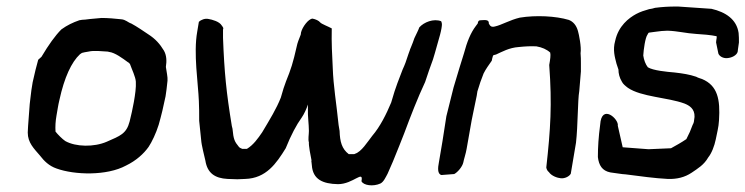

<svg xmlns="http://www.w3.org/2000/svg" viewBox="-20 -541 2283 588"><path d="M80 -289C77 -273 75 -257 73 -239L71 -222L66 -155C66 -148 65 -142 65 -135C65 -104 84 -86 102 -65C115 -48 130 -33 153 -25C208 -5 307 -2 366 -34C397 -49 420 -70 435 -91C445 -106 458 -133 466 -159C474 -187 481 -216 487 -246C489 -258 491 -274 493 -294C494 -305 490 -321 488 -336C491 -355 490 -372 482 -386C470 -406 456 -422 434 -436C422 -444 399 -460 382 -469C372 -472 365 -481 351 -482C333 -484 310 -486 291 -486C274 -484 263 -484 241 -481C235 -481 228 -480 223 -479C203 -472 186 -464 168 -451C149 -432 129 -404 107 -367L97 -358C92 -340 86 -317 80 -289ZM153 -187C156 -203 158 -219 162 -235C177 -304 199 -351 225 -375C227 -376 229 -378 231 -379C235 -380 243 -382 251 -383C268 -387 291 -384 310 -383C312 -383 312 -382 314 -382C332 -380 356 -362 371 -351C375 -349 376 -347 378 -345C384 -328 395 -306 396 -291C397 -273 394 -252 390 -229C386 -208 382 -188 377 -169C367 -131 348 -125 307 -107C268 -90 212 -91 180 -109C171 -115 157 -129 150 -138C149 -154 150 -170 153 -187Z M589 -474 584 -444C572 -378 587 -285 589 -232C590 -213 590 -192 590 -171C592 -152 594 -131 596 -113C597 -96 606 -63 609 -49C615 -11 638 5 677 7C687 7 697 8 707 8C715 8 723 7 731 7C795 5 826 -40 855 -87C871 -127 888 -159 904 -181C911 -191 919 -208 923 -221V-207C922 -187 926 -160 926 -140C926 -129 923 -114 926 -105C925 -96 931 -64 934 -50C933 -47 934 -45 934 -44L935 -35C938 9 969 22 1015 23C1062 23 1094 -22 1087 14C1093 27 1123 31 1145 21C1155 16 1161 2 1167 -9C1177 -31 1189 -59 1203 -95L1218 -133C1237 -184 1259 -241 1282 -290C1290 -314 1298 -338 1306 -359L1312 -379L1321 -411C1326 -428 1330 -442 1332 -454L1333 -461C1334 -467 1333 -472 1331 -476C1308 -485 1278 -473 1264 -457C1262 -450 1254 -435 1249 -424C1247 -418 1242 -404 1238 -395C1237 -392 1235 -389 1235 -387L1231 -376C1224 -354 1220 -343 1213 -328C1202 -298 1193 -280 1178 -227C1163 -191 1144 -153 1120 -125C1105 -106 1087 -76 1067 -70C1066 -69 1065 -69 1064 -69H1048C1027 -85 1021 -107 1020 -140L1017 -158C1010 -227 1001 -276 999 -334C997 -375 995 -408 996 -454C987 -459 964 -468 961 -472C956 -478 947 -482 937 -484C924 -483 906 -458 902 -442L901 -435C896 -423 890 -407 889 -400C877 -347 871 -329 856 -292C851 -279 846 -264 840 -242C826 -207 808 -178 783 -136C770 -117 756 -97 736 -85H722C717 -87 713 -89 711 -92C699 -107 695 -113 692 -147L690 -155C673 -259 667 -319 663 -425V-450L664 -455C663 -458 661 -460 659 -463C652 -475 630 -481 618 -483C608 -485 596 -481 589 -474Z M1347 -185C1343 -159 1339 -134 1335 -108L1324 -43C1321 -28 1319 -8 1332 -5L1371 -8C1381 -13 1396 -30 1399 -44C1400 -51 1407 -72 1409 -85L1421 -153C1425 -178 1431 -203 1440 -248L1442 -261C1448 -281 1454 -299 1461 -316C1468 -330 1477 -342 1486 -355C1487 -359 1488 -366 1490 -371C1491 -372 1494 -373 1499 -374C1517 -382 1539 -395 1569 -397C1588 -399 1607 -400 1623 -399C1640 -396 1654 -390 1665 -380C1667 -372 1665 -359 1662 -342C1671 -221 1666 -145 1653 -28C1654 -22 1657 -17 1661 -14C1669 -2 1687 4 1698 5C1709 6 1723 0 1728 -9L1744 -104C1750 -156 1749 -234 1754 -262L1759 -322V-347C1759 -357 1759 -368 1758 -378C1761 -397 1753 -436 1750 -446C1745 -464 1735 -475 1722 -480C1682 -492 1621 -495 1572 -487C1542 -480 1515 -464 1496 -460C1485 -457 1481 -461 1477 -469C1478 -481 1467 -480 1452 -479C1447 -479 1444 -477 1443 -469C1441 -466 1439 -464 1437 -461C1421 -440 1410 -412 1401 -378L1387 -333L1369 -273C1362 -244 1354 -214 1347 -185Z M1818 -159C1813 -122 1811 -90 1811 -60C1814 -35 1824 -18 1849 -13C1859 -12 1887 -7 1896 -7C1943 -1 1985 5 2025 7C2053 8 2077 2 2098 -12C2117 -25 2136 -36 2149 -59C2159 -71 2168 -94 2172 -114C2175 -131 2181 -151 2182 -173C2186 -236 2178 -279 2130 -299C2124 -301 2117 -303 2112 -306C2091 -313 2072 -316 2046 -319C2022 -321 1980 -325 1964 -335C1957 -344 1952 -357 1950 -371C1951 -389 1956 -426 1963 -435C1964 -438 1966 -440 1967 -441C1978 -443 1993 -444 2006 -446C2012 -446 2018 -447 2024 -447C2056 -446 2080 -439 2113 -437C2130 -436 2157 -434 2175 -430C2175 -429 2174 -428 2175 -426L2174 -420C2174 -418 2173 -415 2173 -411L2180 -377C2183 -369 2194 -362 2207 -363C2222 -364 2236 -372 2239 -382C2239 -384 2240 -387 2240 -390L2243 -411C2243 -421 2243 -430 2242 -440C2236 -482 2202 -504 2159 -514L2057 -521H2049C2029 -521 2009 -520 1986 -517C1981 -515 1974 -514 1968 -513C1954 -509 1941 -505 1928 -498C1906 -486 1874 -462 1864 -416C1856 -388 1863 -366 1868 -346L1874 -328C1874 -316 1877 -303 1885 -290C1888 -284 1895 -278 1903 -272C1944 -244 2024 -243 2076 -224C2091 -218 2108 -208 2107 -183L2105 -168C2105 -166 2103 -162 2101 -158C2093 -137 2093 -137 2082 -115C2066 -104 2051 -96 2035 -87L1966 -84L1887 -90L1872 -156C1876 -176 1822 -225 1818 -159Z"/></svg>

Font: Vapor
Style: Obl
Weight: 400
Foundry: Cannot Into Space Fonts
Version: Version 0.179